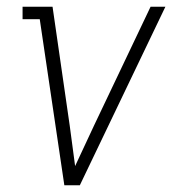

<svg xmlns="http://www.w3.org/2000/svg" viewBox="-20 -550 540 570"><path d="M171 0 98 -493H47V-530H136L187 -177Q191 -147 195 -117Q199 -87 203 -57Q217 -87 231 -117Q245 -147 259 -177L427 -530H471L217 0Z"/></svg>

Font: Iosevka Slab Extralight
Style: Italic
Weight: 200
Italic angle: -9°
Monospace: yes
Designer: Belleve Invis
Foundry: Belleve Invis
Version: Version 11.1.1; ttfautohint (v1.8.3)